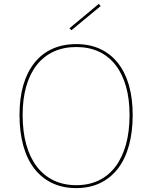

<svg xmlns="http://www.w3.org/2000/svg" viewBox="-20 -949 780 984"><path d="M371 -723Q439 -723 492.5 -698.5Q546 -674 583.5 -627Q621 -580 640.5 -513Q660 -446 660 -360Q660 -272 640.5 -202Q621 -132 583.5 -84Q546 -36 492.5 -10.5Q439 15 371 15Q302 15 248 -10.5Q194 -36 156.5 -84Q119 -132 99.5 -202Q80 -272 80 -360Q80 -446 99.5 -513Q119 -580 156.5 -627Q194 -674 248 -698.5Q302 -723 371 -723ZM371 -708Q306 -708 255 -684.5Q204 -661 168.5 -616Q133 -571 114.5 -506.5Q96 -442 96 -360Q96 -275 114.5 -208.5Q133 -142 168.5 -95.5Q204 -49 255 -24.5Q306 0 371 0Q436 0 486.5 -24.5Q537 -49 572 -95.5Q607 -142 625.5 -208.5Q644 -275 644 -360Q644 -442 625.5 -506.5Q607 -571 572 -616Q537 -661 486.5 -684.5Q436 -708 371 -708ZM346 -794 336 -804 486 -929 496 -918Z"/></svg>

Font: Kalnia Thin
Style: Regular
Weight: 100
Version: Version 1.105